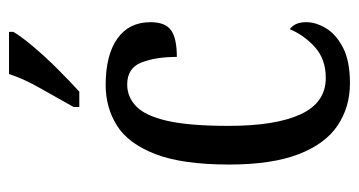

<svg xmlns="http://www.w3.org/2000/svg" viewBox="-210 -596 816 437"><g transform="rotate(-90 198.5 -378.0)"><path d="M227 10Q173 10 131 -18Q89 -46 65.5 -107Q42 -168 42 -265Q42 -372 66 -433.5Q90 -495 131 -520.5Q172 -546 223 -546Q291 -546 328.5 -519.5Q366 -493 366 -444Q366 -410 347.5 -397Q329 -384 287 -384Q287 -431 274.5 -464Q262 -497 224 -497Q196 -497 174.5 -476.5Q153 -456 141.5 -406Q130 -356 130 -266Q130 -159 156.5 -102Q183 -45 239 -45Q282 -45 309.5 -70Q337 -95 350 -127Q358 -121 362 -112Q366 -103 366 -89Q366 -68 352.5 -45Q339 -22 308.5 -6Q278 10 227 10ZM173 -619Q194 -657 215.5 -694.5Q237 -732 248 -766H344V-756Q334 -739 311 -711.5Q288 -684 260 -656Q232 -628 208 -606H173Z"/></g></svg>

Font: Noto Serif Hebrew ExtraCondensed
Style: Regular
Weight: 400
Width: 2
Designer: Monotype Design Team
Foundry: Monotype Imaging Inc.
Version: Version 2.004; ttfautohint (v1.8.4.7-5d5b)